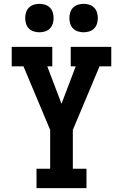

<svg xmlns="http://www.w3.org/2000/svg" viewBox="-20 -979 640 999"><path d="M170 0V-101H241V-303L102 -634H41V-735H252V-634H226L300 -439L374 -634H348V-735H559V-634H498L359 -303V-101H430V0ZM415 -811Q400 -811 385.5 -815.5Q371 -820 360.5 -830.5Q350 -841 345.5 -855.5Q341 -870 341 -885Q341 -900 345.5 -914.5Q350 -929 360.5 -939.5Q371 -950 385.5 -954.5Q400 -959 415 -959Q430 -959 444.5 -954.5Q459 -950 469.5 -939.5Q480 -929 484.5 -914.5Q489 -900 489 -885Q489 -870 484.5 -855.5Q480 -841 469.5 -830.5Q459 -820 444.5 -815.5Q430 -811 415 -811ZM185 -811Q170 -811 155.5 -815.5Q141 -820 130.5 -830.5Q120 -841 115.5 -855.5Q111 -870 111 -885Q111 -900 115.5 -914.5Q120 -929 130.5 -939.5Q141 -950 155.5 -954.5Q170 -959 185 -959Q200 -959 214.5 -954.5Q229 -950 239.5 -939.5Q250 -929 254.5 -914.5Q259 -900 259 -885Q259 -870 254.5 -855.5Q250 -841 239.5 -830.5Q229 -820 214.5 -815.5Q200 -811 185 -811Z"/></svg>

Font: Iosevka HT Extended
Style: Bold
Weight: 700
Width: 7
Monospace: yes
Designer: Belleve Invis
Foundry: Belleve Invis
Version: Version 32.3.0; ttfautohint (v1.8.4)